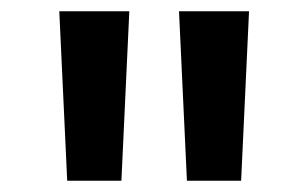

<svg xmlns="http://www.w3.org/2000/svg" viewBox="-20 -790 546 340"><path d="M99 -470 85 -770H209L195 -470ZM311 -470 297 -770H421L407 -470Z"/></svg>

Font: M PLUS 1 Thin Medium
Style: Regular
Weight: 500
Version: Version 1.001